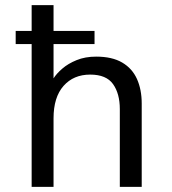

<svg xmlns="http://www.w3.org/2000/svg" viewBox="-20 -728 672 748"><path d="M103.3 0V-556.2H41.1V-607.5H103.3V-708H188.6V-607.5H348.3V-556.2H188.6V-422.7Q200.3 -441.4 222.9 -460.8Q245.4 -480.3 278.6 -493.8Q311.8 -507.4 354.5 -507.4Q416.9 -507.4 456.1 -484.3Q495.2 -461.3 513.7 -420.1Q532.1 -378.8 532.1 -324.9V0H446.8V-302.8Q446.8 -363 420.5 -400.2Q394.2 -437.4 331.3 -437.4Q266.6 -437.4 227.6 -393.4Q188.6 -349.3 188.6 -267.1V0Z"/></svg>

Font: Atkinson Hyperlegible Mono ExtraLight
Style: Regular
Weight: 200
Monospace: yes
Designer: Elliott Scott, Megan Eiswerth, Linus Boman, Theodore Petrosky, Letters from Sweden
Foundry: Applied Design Works, Letters from Sweden
Version: Version 2.001